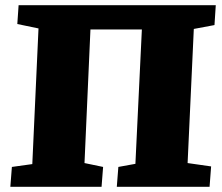

<svg xmlns="http://www.w3.org/2000/svg" viewBox="-20 -723 858 743"><path d="M20 0 26 -77 105 -88 129 -613 47 -630 52 -703H815L810 -626L730 -611L706 -92L797 -79L791 0H432L438 -77L504 -89L529 -609H330L307 -92L379 -77L373 0Z"/></svg>

Font: Literata 18pt ExtraBold
Style: Italic
Weight: 800
Italic angle: -2°
Designer: Latin by Veronika Burian and Jose Scaglione. Greek by Irene Vlachou. Cyrillic by Vera Evstafieva
Foundry: TypeTogether
Version: Version 3.103;gftools[0.9.29]